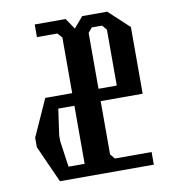

<svg xmlns="http://www.w3.org/2000/svg" viewBox="-71 -655 642 717"><g transform="rotate(-10 250.0 -296.5)"><path d="M460 -268.1H300.8V-65.9L315.9 -47.9H455.1V0H99.1L36.1 -140.1V-175.8L99.1 -315.9H201.2V-526.9L185.1 -544.9H107.9V-592.8H225.1L252.9 -551.8L288.1 -592.8H382.8L460 -521ZM370.1 -526.9 355 -544.9H315.9L300.8 -526.9V-314.9H370.1ZM201.2 -268.1H140.1L126 -168.9V-147L140.1 -47.9H201.2Z"/></g></svg>

Font: Steps Mono
Style: Regular
Weight: 400
Width: 3
Version: Version 1.000;PS 001.000;hotconv 1.0.70;makeotf.lib2.5.58329